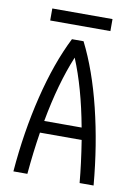

<svg xmlns="http://www.w3.org/2000/svg" viewBox="-85 -804 608 859"><g transform="rotate(10 219.0 -374.0)"><path d="M313.5 -191.4H124Q109.4 -99.6 100.6 0H37.1Q51.8 -180.7 91.8 -344.2Q131.8 -507.8 192.4 -627.9H245.1Q305.7 -507.8 345.7 -344.7Q385.7 -181.6 401.4 0H337.9Q330.1 -86.9 313.5 -191.4ZM303.7 -246.1Q271.5 -421.9 218.8 -548.8Q166 -421.9 133.8 -246.1ZM82 -693.4V-748H355.5V-693.4Z"/></g></svg>

Font: Sudo Light
Style: Regular
Weight: 300
Monospace: yes
Designer: Jens Kutilek
Foundry: Jens Kutilek
Version: Version 0.040